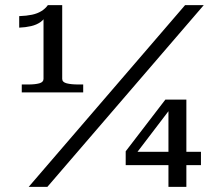

<svg xmlns="http://www.w3.org/2000/svg" viewBox="-20 -730 860 750"><path d="M223 -422Q223 -409 240.5 -404.5Q258 -400 286 -400H305V-369H65V-400H91Q117 -400 133.5 -404.5Q150 -409 150 -422V-666L160 -672Q154 -655 138.5 -644Q123 -633 101.5 -628Q80 -623 55 -622V-667Q84 -668 105 -672.5Q126 -677 141.5 -686.5Q157 -696 167 -710H223ZM703 -710H776L165 0H92ZM471 -85V-139L626 -341H663L649 -310L495 -108L497 -137H765V-85ZM708 0H638V-312L645 -341H708Z"/></svg>

Font: Roboto Serif 28pt
Style: Regular
Weight: 400
Designer: Greg Gazdowicz
Foundry: Commercial Type
Version: Version 1.008